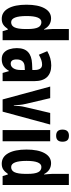

<svg xmlns="http://www.w3.org/2000/svg" viewBox="676 -1477 811 2203"><g transform="rotate(90 1081.5 -375.5)"><path d="M196 10Q118 10 76 -65Q34 -140 34 -274Q34 -407 75.5 -481.5Q117 -556 191 -556Q230 -556 262 -536.5Q294 -517 315 -476H320Q318 -506 315.5 -527Q313 -548 313 -569V-760H441V0H338L320 -60H313Q288 -24 262 -7Q236 10 196 10ZM235 -98Q275 -98 293.5 -136Q312 -174 313 -256V-288Q313 -370 294 -407.5Q275 -445 234 -445Q164 -445 164 -275Q164 -98 235 -98Z M731 -558Q818 -558 864.5 -509.5Q911 -461 911 -363V0H817L796 -73H793Q769 -31 738 -10.5Q707 10 659 10Q613 10 585 -14.5Q557 -39 544.5 -79Q532 -119 532 -163Q532 -250 577.5 -292Q623 -334 711 -338L783 -341V-370Q783 -408 768 -430.5Q753 -453 721 -453Q695 -453 668.5 -444Q642 -435 608 -416L567 -512Q645 -558 731 -558ZM745 -253Q703 -251 682.5 -227Q662 -203 662 -161Q662 -125 674.5 -109Q687 -93 711 -93Q743 -93 763 -123Q783 -153 783 -204V-255Z M1121 0 973 -546H1106L1171 -270Q1181 -228 1183.5 -196.5Q1186 -165 1188 -129H1193Q1194 -157 1196.5 -188.5Q1199 -220 1209 -261L1276 -546H1409L1261 0Z M1537 -761Q1574 -761 1590 -742Q1606 -723 1606 -687Q1606 -614 1537 -614Q1467 -614 1467 -687Q1467 -761 1537 -761ZM1601 -546V0H1472V-546Z M1858 10Q1780 10 1738 -65Q1696 -140 1696 -274Q1696 -407 1737.5 -481.5Q1779 -556 1853 -556Q1892 -556 1924 -536.5Q1956 -517 1977 -476H1982Q1980 -506 1977.5 -527Q1975 -548 1975 -569V-760H2103V0H2000L1982 -60H1975Q1950 -24 1924 -7Q1898 10 1858 10ZM1897 -98Q1937 -98 1955.5 -136Q1974 -174 1975 -256V-288Q1975 -370 1956 -407.5Q1937 -445 1896 -445Q1826 -445 1826 -275Q1826 -98 1897 -98Z"/></g></svg>

Font: Noto Sans Gujarati UI ExtraCondensed
Style: Bold
Weight: 700
Width: 2
Designer: Jelle Bosma - Monotype Design Team, Universal Thirst
Foundry: Monotype Imaging Inc.
Version: Version 2.106; ttfautohint (v1.8.4.7-5d5b)